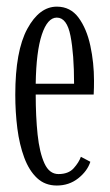

<svg xmlns="http://www.w3.org/2000/svg" viewBox="-20 -548 332 578"><path d="M151 10.5Q115.5 10.5 91.5 -12Q67.5 -34.5 53 -73.5Q38.5 -112.5 32.2 -161.5Q26 -210.5 26 -263Q26 -394.5 62.2 -461.2Q98.5 -528 151 -528Q192 -528 216.5 -494.8Q241 -461.5 252 -410.2Q263 -359 263 -305Q263 -294.5 262.8 -284Q262.5 -273.5 262 -263.5H87.5Q87.5 -197.5 93.2 -143Q99 -88.5 113.8 -56.2Q128.5 -24 156 -24Q186 -24 201.8 -41.5Q217.5 -59 223.5 -76L252 -61Q243 -33 215.5 -11.2Q188 10.5 151 10.5ZM151 -495Q123 -495 106 -444Q89 -393 87.5 -296H203Q203 -385 192.2 -440Q181.5 -495 151 -495Z"/></svg>

Font: Imbue 10pt Light
Style: Regular
Weight: 300
Designer: Tyler Finck
Foundry: Etcetera Type Company
Version: Version 1.102; ttfautohint (v1.8.3)